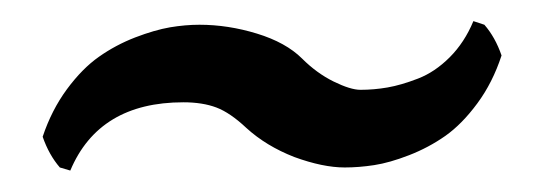

<svg xmlns="http://www.w3.org/2000/svg" viewBox="-20 -364 513 180"><path d="M151.9 -268.1Q72.8 -268.1 45.9 -204.1L36.1 -207Q25.9 -218.8 20 -235.8Q28.3 -260.7 42.7 -280.3Q57.1 -299.8 72.8 -310.8Q88.4 -321.8 106.7 -328.9Q125 -335.9 139.4 -338.4Q153.8 -340.8 167 -340.8Q193.8 -340.8 220.9 -332.5Q248 -324.2 263.2 -309.1Q276.9 -295.4 292.7 -287.6Q308.6 -279.8 317.9 -279.8Q330.6 -279.8 343.3 -282Q356 -284.2 371.8 -290.3Q387.7 -296.4 401.6 -310.3Q415.5 -324.2 423.8 -344.2L434.1 -340.8Q444.3 -329.1 450.2 -312Q441.9 -286.6 427.5 -267.1Q413.1 -247.6 397.5 -236.6Q381.8 -225.6 363.5 -218.5Q345.2 -211.4 330.8 -209.2Q316.4 -207 303.2 -207Q282.7 -207 255.9 -216.8Q229.5 -227.1 210.9 -244.1Q195.8 -258.3 182.9 -263.2Q169.9 -268.1 151.9 -268.1Z"/></svg>

Font: Linux Libertine G
Style: Bold
Weight: 700
Designer: Philipp H. Poll
Foundry: Philipp H. Poll
Version: Version 5.0.3